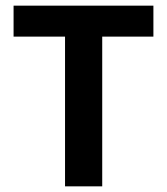

<svg xmlns="http://www.w3.org/2000/svg" viewBox="-20 -659 590 679"><path d="M210 0V-614.5H341.5V0ZM28 -529.5V-639H522.5V-529.5Z"/></svg>

Font: Anek Telugu Medium SemiBold
Style: Regular
Weight: 600
Version: Version 1.003